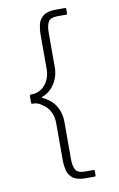

<svg xmlns="http://www.w3.org/2000/svg" viewBox="-95 -800 602 969"><g transform="rotate(-10 206.0 -316.0)"><path d="M315 110Q315 112 314 114Q313 116 308 116H262Q219 116 198 99.5Q177 83 171 58.5Q165 34 165 10V-185Q165 -213 154 -237.5Q143 -262 124 -277Q114 -285 100 -293Q86 -301 65 -301Q59 -301 58.5 -304.5Q58 -308 58 -312V-341Q58 -343 59.5 -345.5Q61 -348 65 -348Q111 -348 138 -381Q165 -414 165 -462V-641Q165 -665 171 -690Q177 -715 198 -731.5Q219 -748 262 -748H310Q313 -748 314 -746Q315 -744 315 -742V-718Q315 -717 314 -715.5Q313 -714 310 -714H266Q227 -714 217 -693.5Q207 -673 207 -641V-462Q207 -432 196 -404.5Q185 -377 166 -357Q147 -337 120 -327Q117 -326 116.5 -324Q116 -322 118 -321Q122 -320 131.5 -314.5Q141 -309 148 -304Q176 -285 191.5 -253Q207 -221 207 -185V10Q207 41 217 61.5Q227 82 266 82H308Q313 82 314 83.5Q315 85 315 88Z"/></g></svg>

Font: Glory Thin ExtraLight
Style: Regular
Weight: 250
Version: Version 1.011